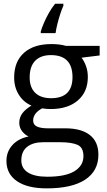

<svg xmlns="http://www.w3.org/2000/svg" viewBox="-20 -786 583 1046"><path d="M325.2 -765.6V-754.4Q317.4 -737.8 308.6 -710.9Q299.8 -684.1 292.7 -655.5Q285.6 -627 282.7 -605.5H202.1V-614.7Q207.5 -633.3 219 -660.4Q230.5 -687.5 246.3 -715.6Q262.2 -743.7 280.3 -765.6ZM234.9 240.2Q129.4 240.2 72.3 200.9Q15.1 161.6 15.1 90.8Q15.1 40.5 47.1 4.9Q79.1 -30.8 135.7 -42.5Q114.7 -52.2 99.9 -71.8Q85 -91.3 85 -116.7Q85 -146 101.3 -168.2Q117.7 -190.4 151.4 -210.9Q109.4 -228 83.3 -268.8Q57.1 -309.6 57.1 -363.8Q57.1 -450.2 110.4 -498Q163.6 -545.9 260.3 -545.9Q306.2 -545.9 339.4 -536.1H522.9V-483.9L424.3 -471.7Q439 -452.6 448.7 -425.8Q458.5 -398.9 458.5 -366.2Q458.5 -286.1 404.3 -239Q350.1 -191.9 255.4 -191.9Q232.9 -191.9 209.5 -195.8Q160.6 -168.9 160.6 -129.4Q160.6 -106 181.9 -96.4Q203.1 -86.9 241.2 -86.9H335.4Q422.9 -86.9 469.5 -50.3Q516.1 -13.7 516.1 56.6Q516.1 145.5 443.8 192.9Q371.6 240.2 234.9 240.2ZM258.3 -251Q375 -251 375 -365.7Q375 -485.8 257.3 -485.8Q201.7 -485.8 171.6 -454.8Q141.6 -423.8 141.6 -364.3Q141.6 -309.6 171.9 -280.3Q202.1 -251 258.3 -251ZM237.3 176.8Q336.4 176.8 385.5 146.7Q434.6 116.7 434.6 64.9Q434.6 17.1 401.9 2.9Q369.1 -11.2 307.6 -11.2H214.8Q160.2 -11.2 128.2 13.7Q96.2 38.6 96.2 87.9Q96.2 131.3 132.8 154.1Q169.4 176.8 237.3 176.8Z"/></svg>

Font: Open Sans
Style: Regular
Weight: 400
Designer: Monotype Design Team
Foundry: Monotype Imaging Inc.
Version: Version 3.000; ttfautohint (v1.8.4)